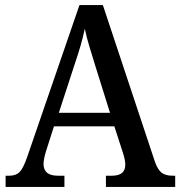

<svg xmlns="http://www.w3.org/2000/svg" viewBox="-20 -734 708 754"><path d="M2 0V-44H17Q43 -44 57.5 -59Q72 -74 88 -121L292 -714H384L589 -97Q600 -67 615 -55.5Q630 -44 657 -44H668V0H396V-44H420Q472 -44 472 -87Q472 -97 469.5 -109Q467 -121 463 -133L429 -238H192L161 -141Q157 -129 154 -114.5Q151 -100 151 -90Q151 -44 207 -44H233V0ZM211 -291H412L355 -473Q342 -515 331 -551.5Q320 -588 313 -621Q306 -588 296.5 -555Q287 -522 273 -481Z"/></svg>

Font: Noto Serif Sinhala SemiCondensed Medium
Style: Regular
Weight: 500
Width: 4
Designer: Jelle Bosma - Monotype Design Team
Foundry: Monotype Imaging Inc.
Version: Version 2.007; ttfautohint (v1.8.4.7-5d5b)